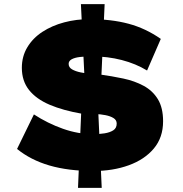

<svg xmlns="http://www.w3.org/2000/svg" viewBox="-20 -812 880 923"><path d="M430 10Q308 10 217.5 -16.5Q127 -43 62 -96L143 -262Q209 -219 282.5 -193Q356 -167 429 -167Q457 -167 482.5 -171Q508 -175 524.5 -185.5Q541 -196 541 -218Q541 -235 525.5 -244.5Q510 -254 486.5 -258.5Q463 -263 438.5 -264Q414 -265 396.5 -264.5Q379 -264 375 -265Q283 -281 218.5 -308.5Q154 -336 119.5 -379.5Q85 -423 85 -486Q85 -541 111.5 -585Q138 -629 184 -659Q230 -689 288.5 -704.5Q347 -720 411 -720Q515 -720 597.5 -698Q680 -676 753 -625L687 -473Q633 -506 565 -523.5Q497 -541 422 -541Q389 -541 364 -538Q339 -535 324.5 -527Q310 -519 310 -505Q310 -488 326.5 -478.5Q343 -469 367.5 -464Q392 -459 417 -456.5Q442 -454 460 -454Q518 -446 572.5 -434.5Q627 -423 670.5 -399.5Q714 -376 739 -335Q764 -294 764 -229Q764 -151 719.5 -98Q675 -45 599 -17.5Q523 10 430 10ZM355 91 375 -383 449 -350 469 91ZM463 -348 389 -381 369 -792H483Z"/></svg>

Font: Lexend Mega Black
Style: Regular
Weight: 900
Version: Version 1.007